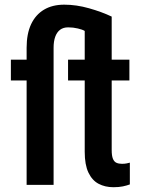

<svg xmlns="http://www.w3.org/2000/svg" viewBox="-20 -780 602 810"><path d="M180.7 -528.3V-440.4H25.9V-528.3ZM251 -760.3Q302.2 -760.3 355.7 -745.1Q409.2 -730 451.2 -710V-608.4H337.4V-649.4Q328.1 -655.3 308.3 -659.9Q288.6 -664.6 267.6 -664.6Q247.1 -664.6 233.6 -654.5Q220.2 -644.5 213.1 -625.2Q206.1 -606 206.1 -578.6V0H92.3V-578.6Q92.3 -637.7 111.3 -678Q130.4 -718.3 165.8 -739.3Q201.2 -760.3 251 -760.3ZM525.9 -528.3V-440.4H267.1V-528.3ZM337.4 -657.7H451.2V-147.5Q451.2 -123 456.3 -110.4Q461.4 -97.7 471.2 -93.3Q481 -88.9 494.6 -88.9Q504.9 -88.9 514.2 -90.6Q523.4 -92.3 527.8 -93.8V-2Q514.6 2.9 498.3 6.3Q481.9 9.8 458.5 9.8Q423.3 9.8 396 -4.6Q368.7 -19 353 -52Q337.4 -85 337.4 -139.6Z"/></svg>

Font: Roboto Condensed Medium
Style: Regular
Weight: 500
Designer: Christian Robertson
Foundry: Google
Version: Version 3.0